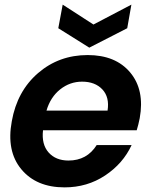

<svg xmlns="http://www.w3.org/2000/svg" viewBox="-20 -801 657 830"><path d="M335 -448Q282 -448 240 -414.5Q198 -381 181 -323H445Q454 -381 422.5 -414.5Q391 -448 335 -448ZM549 -174Q512 -94 434.5 -42.5Q357 9 259 9Q137 9 72 -69.5Q7 -148 31 -277Q54 -407 144.5 -485Q235 -563 359 -563Q480 -563 543 -487.5Q606 -412 584 -290Q578 -260 571 -238H166Q159 -177 190 -142Q221 -107 276 -107Q356 -107 398 -174ZM384 -695 548 -781 530 -679 366 -595 232 -679 251 -781Z"/></svg>

Font: Poppins SemiBold
Style: Italic
Weight: 600
Italic angle: -10°
Designer: Ninad Kale (Devanagari), Jonny Pinhorn (Latin)
Foundry: Indian Type Foundry
Version: Version 3.200;PS 1.000;hotconv 16.6.54;makeotf.lib2.5.65590